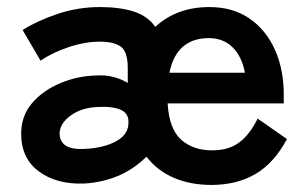

<svg xmlns="http://www.w3.org/2000/svg" viewBox="-20 -513 869 544"><path d="M219 7Q141 10 90.5 -27Q40 -64 40 -134Q40 -185 71 -221Q102 -257 151 -277.5Q200 -298 252 -299Q278 -301 301 -295Q324 -289 342 -278V-320Q342 -367 322 -381Q302 -395 263 -395Q221 -395 174.5 -379.5Q128 -364 95 -341L44 -428Q85 -454 143 -473.5Q201 -493 263 -493Q319 -493 358.5 -480.5Q398 -468 420 -437Q481 -493 573 -493Q640 -493 687 -460.5Q734 -428 759 -372Q784 -316 784 -246V-220H455Q459 -148 493 -117.5Q527 -87 581 -87Q628 -87 658 -109.5Q688 -132 710 -177L793 -119Q756 -50 703 -19.5Q650 11 579 11Q520 11 473 -9Q426 -29 395 -69Q357 -32 313 -14Q269 4 219 7ZM217 -91Q273 -93 309.5 -113Q346 -133 344 -170Q343 -194 319.5 -203Q296 -212 261 -210Q212 -209 180 -185.5Q148 -162 149 -133Q151 -88 217 -91ZM460 -307H674Q665 -354 638.5 -379.5Q612 -405 572 -405Q480 -405 460 -307Z"/></svg>

Font: Zen Kaku Gothic Antique
Style: Bold
Weight: 700
Designer: Yoshimichi Ohira
Foundry: Positype
Version: Version 1.001